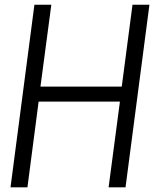

<svg xmlns="http://www.w3.org/2000/svg" viewBox="-20 -800 679 820"><path d="M545.9 -779.8H618.2L516.1 0H443.8L492.2 -366.2H145L97.2 0H24.9L127 -779.8H199.2L152.8 -430.2H500Z"/></svg>

Font: Cooper Hewitt
Style: Book Italic
Weight: 706
Designer: Village Type and Design LLC
Foundry: Cooper Hewitt Smithsonian Design Museum
Version: 1.000